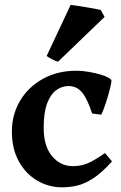

<svg xmlns="http://www.w3.org/2000/svg" viewBox="-20 -762 501 796"><path d="M444.3 -92.8Q401.9 -45.4 366.2 -22.5Q330.6 0.5 299.1 7.6Q267.6 14.6 236.8 14.6Q182.1 14.6 134.8 -12.9Q87.4 -40.5 58.3 -92.5Q29.3 -144.5 29.3 -216.8Q29.3 -287.1 63.2 -344.2Q97.2 -401.4 157.7 -435.1Q218.3 -468.8 297.9 -468.8Q319.3 -468.8 348.9 -463.9Q378.4 -459 404.8 -450.4Q431.2 -441.9 441.9 -430.2Q442.9 -424.3 438.2 -404.1Q433.6 -383.8 426.3 -359.1Q418.9 -334.5 411.4 -314Q403.8 -293.5 399.4 -286.6L361.8 -291.5Q343.3 -349.6 321.3 -377.4Q299.3 -405.3 263.7 -405.3Q236.8 -405.3 213.4 -388.4Q189.9 -371.6 175.5 -333.7Q161.1 -295.9 161.1 -231.9Q161.1 -156.2 195.8 -114.7Q230.5 -73.2 281.7 -73.2Q300.3 -73.2 318.1 -76.9Q335.9 -80.6 358.9 -92.3Q381.8 -104 415.5 -127.4ZM220.7 -506.3Q211.9 -507.8 195.3 -516.6Q178.7 -525.4 173.3 -529.8L272.9 -741.7Q278.8 -741.2 296.4 -738.5Q314 -735.8 335.4 -732.4Q356.9 -729 374.5 -725.6Q392.1 -722.2 397.5 -720.7L413.6 -691.9Z"/></svg>

Font: Gentium Book Plus
Style: Bold
Weight: 700
Designer: Victor Gaultney, Annie Olsen, Iska Routamaa, Becca Hirsbrunner
Foundry: SIL International
Version: Version 6.101